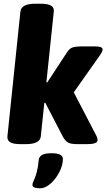

<svg xmlns="http://www.w3.org/2000/svg" viewBox="-20 -775 573 1035"><path d="M91 2Q51 2 34.5 -8.5Q18 -19 20 -40L90 -713Q95 -755 171 -755H199Q239 -755 255.5 -744.5Q272 -734 270 -713L230 -331H235L342 -494Q351 -508 361.5 -514.5Q372 -521 388.5 -523Q405 -525 432 -525H485Q511 -525 522.5 -521Q534 -517 533 -506Q532 -500 528.5 -493Q525 -486 518 -476L345 -231L343 -344L497 -48Q502 -39 504 -31.5Q506 -24 506 -19Q505 -8 491 -3Q477 2 451 2H398Q361 2 346 -7Q331 -16 318 -40L224 -221H219L200 -40Q196 2 119 2ZM197 240Q181 240 168 236.5Q155 233 155 222Q155 214 158.5 206Q162 198 167.5 185.5Q173 173 179 149.5Q185 126 189 86Q191 69 207 60Q223 51 259 51Q319 51 319 82Q319 108 307.5 136Q296 164 278 187.5Q260 211 238.5 225.5Q217 240 197 240Z"/></svg>

Font: Asap Black
Style: Italic
Weight: 900
Italic angle: -6°
Designer: Pablo Cosgaya
Foundry: Omnibus-Type
Version: Version 3.001